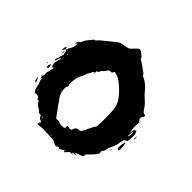

<svg xmlns="http://www.w3.org/2000/svg" viewBox="-187 -936 1171 1171"><g transform="rotate(45 398.0 -351.0)"><path d="M443.8 39.1Q440.4 39.1 437.5 38.1Q437 37.6 436.3 37.6Q435.5 37.6 434.6 37.1Q423.8 34.2 414.3 27.8Q404.8 21.5 389.2 21.5L374 22Q368.7 22 359.9 20.5H341.8Q329.6 19 316.9 19Q300.3 19 283.7 21.5H280.3Q275.9 21.5 263.2 17.6L270.5 7.8Q272.5 4.4 273.9 0.5L275.9 -3.4Q247.1 -8.3 244.6 -29.3Q240.2 -30.8 235.8 -30.8Q223.1 -31.7 218.3 -39.6Q214.8 -44.4 208.5 -47.4Q205.1 -48.8 202.1 -50.8Q201.2 -51.8 199.7 -52.2Q178.7 -66.9 173.8 -82.5H171.4L159.7 -84Q155.8 -97.2 148.4 -99.6Q141.1 -102.1 133.8 -102.1L119.6 -101.6L116.7 -106.4Q103.5 -125.5 101.6 -149.4Q101.6 -154.3 98.1 -159.7L96.2 -164.6Q95.2 -168.9 89.8 -183.6Q89.8 -185.1 89.6 -187.5Q89.4 -189.9 88.9 -189.9Q80.1 -193.8 80.1 -200.2Q80.1 -203.6 81.5 -207.8Q83 -211.9 83.3 -214.8Q83.5 -217.8 84.5 -219.7Q85.4 -221.7 85.9 -222.4Q86.4 -223.1 86.4 -223.6L85.9 -224.6Q83.5 -229.5 83.5 -233.9Q83.5 -240.7 86.2 -247.1Q88.9 -253.4 96.7 -293L85 -285.2Q76.7 -298.8 76.7 -312.5Q76.7 -326.2 84 -348.6L88.9 -364.7Q77.6 -359.4 75.2 -343.3Q72.3 -330.6 67.9 -326.7Q64.9 -331.1 64.9 -335.4Q64.9 -340.8 68.8 -348.6Q71.8 -353.5 72.8 -358.9Q74.2 -370.1 78.6 -381.3Q80.6 -386.2 82 -391.6Q78.1 -393.6 78.1 -400.9V-405.3Q78.1 -416.5 67.4 -418L71.8 -428.2Q75.2 -438.5 80.6 -447.3Q93.8 -466.3 93.8 -490.2L93.3 -498L82.5 -486.3Q82.5 -505.4 96.2 -511.7Q99.1 -512.7 103.5 -522Q112.8 -547.9 132.8 -566.9Q136.7 -570.8 140.1 -576.2L144 -582.5Q145 -585.4 146.5 -585.4Q157.2 -585.4 165.5 -597.2Q168.5 -601.6 172.4 -605Q191.4 -620.1 210 -635.7L263.2 -678.7Q275.9 -687 286.1 -687Q298.8 -689.9 310.3 -692.1Q321.8 -694.3 332.5 -696.8Q340.8 -698.7 370.6 -731.9Q378.9 -741.2 388.2 -741.2Q394.5 -741.2 401.9 -736.3L425.3 -717.3Q426.8 -717.3 427.7 -715.8Q428.7 -714.4 428.7 -713.9Q429.2 -705.6 433.6 -701.9Q438 -698.2 443.8 -695.8Q453.6 -690.9 490.7 -664.1Q498.5 -658.2 506.8 -652.8Q511.2 -639.2 530.8 -631.8Q552.7 -623 586.4 -585.4Q603 -563.5 636.2 -534.7Q647.9 -523.9 657.2 -509.8L668.5 -493.7Q671.4 -488.8 675.3 -485.8Q679.2 -482.9 697.3 -477.5Q694.3 -466.3 691.9 -462.9Q684.1 -454.6 684.1 -446.8Q684.1 -438.5 692.4 -430.7Q693.8 -428.7 695.3 -420.9L701.7 -433.1Q697.3 -412.1 697.3 -390.1Q697.3 -362.8 704.1 -334.5L705.1 -340.3Q706.1 -345.2 706.1 -348.6V-353Q706.1 -371.1 725.6 -376L725.1 -370.6Q725.1 -369.1 726.1 -368.2Q732.9 -356.4 733.2 -349.1Q733.4 -341.8 733.4 -339.4Q733.4 -329.6 732.2 -319.8Q731 -310.1 730.7 -300.5Q730.5 -291 719.7 -287.6Q709 -284.2 707 -271.5L702.6 -252.9Q698.2 -220.2 681.6 -191.4Q675.8 -181.2 672.9 -159.7Q670.4 -148.4 665 -144Q659.7 -139.6 659.7 -132.8Q659.7 -129.4 661.1 -125L661.6 -122.6Q661.6 -114.3 651.9 -102.5Q636.2 -84 613.8 -61.5Q607.4 -55.2 606.2 -53.2Q605 -51.3 605 -48.3L605.5 -42.5Q605.5 -39.1 602.8 -36.1Q600.1 -33.2 595 -31.2Q589.8 -29.3 584.5 -27.8Q577.1 -25.4 569.1 -22.5Q561 -19.5 554.7 -11.7H569.8V-8.8Q558.1 -6.8 543.5 -5.9L540 -2L553.2 3.4H546.9L534.7 2.9Q525.4 2.9 519.5 11.7Q509.8 23.4 502.4 29.8Q501.5 26.4 500.2 23.7Q499 21 498 18.1L497.6 17.1Q485.4 24.4 478.8 30Q472.2 35.6 468.3 35.6Q464.4 35.6 460 31.7Q459.5 31.2 458 31.2Q452.1 31.2 449.2 34.2Q446.8 39.1 443.8 39.1ZM381.8 -74.7Q397.9 -74.7 400.9 -78.1Q403.8 -81.5 403.8 -87.4Q403.8 -91.3 402.8 -96.7Q406.7 -98.6 411.1 -98.6Q415 -98.1 418.9 -97.4Q422.9 -96.7 426.8 -96.7Q435.1 -96.7 439.9 -100.6Q439.9 -101.6 440.4 -102.1Q446.3 -131.3 472.2 -131.3Q484.4 -131.3 491.7 -145.5Q502.4 -168.9 514.6 -192.4L524.9 -211.9L525.9 -212.9Q532.7 -216.3 532.7 -225.6Q532.7 -229 533.2 -230.5Q535.6 -262.2 535.6 -293.5Q535.6 -331.5 532.2 -369.1Q530.3 -398.4 514.6 -425.3Q487.8 -465.8 450.2 -496.6Q415 -529.8 376.5 -535.6Q374 -532.7 371.8 -528.6Q369.6 -524.4 366.7 -521.7Q363.8 -519 359.4 -519H356Q354.5 -519.5 352.5 -519.5Q344.2 -519.5 336.9 -508.3Q328.6 -494.1 316.4 -483.9Q312 -480 310.1 -474.1Q306.6 -461.9 297.4 -461.9Q293.9 -461.9 293.9 -456.1L294.4 -451.7Q294.4 -443.4 284.7 -443.4H282.7L279.3 -436Q272.9 -420.4 268.3 -415.3Q263.7 -410.2 262.2 -404.3Q259.3 -387.2 249.5 -373Q233.9 -346.2 231.9 -292Q231.9 -284.2 236.3 -278.8Q237.3 -277.8 237.3 -274.4Q236.8 -271.5 235.8 -269.5Q230.5 -261.7 230 -256.3L231 -235.8Q231.9 -217.3 239.7 -200.7Q247.1 -188 255.9 -176.8Q264.6 -165.5 272 -153.8Q283.2 -135.3 297.4 -118.7Q308.1 -104.5 317.9 -89.8Q323.2 -81.5 332.5 -81.5Q335 -81.5 338.1 -82.3Q341.3 -83 345.2 -83Q348.6 -82.5 351.1 -81.1Q358.4 -75.7 365 -75.2Q371.6 -74.7 381.8 -74.7ZM710.9 -314.5Q716.8 -330.6 716.8 -340.8Q716.8 -350.6 711.9 -360.8Q710.4 -347.7 710.4 -337.4Q710.4 -334 709.2 -330.6Q708 -327.1 708 -321.8Q708 -318.4 710.9 -314.5ZM95.2 -404.3 101.6 -407.7 99.6 -410.6 93.3 -406.2ZM262.2 -22.5 264.2 -25.4 256.8 -30.8 254.9 -28.3ZM380.9 13.2 381.3 12.2 371.6 9.8 371.1 13.2ZM727.1 -214.4Q725.1 -214.4 723.1 -214.8Q721.2 -215.3 720.7 -216.3Q717.3 -221.2 717.3 -228Q717.8 -256.3 722.7 -270.5L724.6 -275.9L728.5 -276.4L730 -270.5Q733.4 -254.4 733.9 -227.1Q733.9 -220.2 729.5 -215.3Q729 -214.8 727.1 -214.4ZM62.5 -261.2Q60.5 -268.1 60.5 -274.4Q60.5 -286.6 69.8 -295.9L73.2 -266.1ZM52.7 -403.3V-408.7Q52.7 -419.4 54.4 -425.5Q56.2 -431.6 63.5 -437Q64.9 -431.2 64.9 -426.3Q64.9 -414.1 52.7 -403.3ZM84.5 -147.5Q73.7 -149.9 70.8 -155.8Q67.9 -161.6 67.9 -168.9Q67.9 -176.3 64.5 -182.1Q73.2 -177.2 77.1 -163.1Q79.6 -154.8 84.5 -147.5ZM752.9 -329.1 748 -329.6V-350.6H751ZM62 -393.1 71.3 -409.2 71.8 -404.8Q71.8 -394.5 62 -393.1ZM693.8 -175.8 690.4 -178.2 696.3 -187.5 700.2 -185.1ZM47.4 -282.2H43V-288.1L46.9 -288.6ZM74.7 -202.1 75.7 -213.4H77.6L78.1 -202.6Z"/></g></svg>

Font: Pinzelan
Style: Regular
Weight: 400
Designer: GGBot
Version: 1.01